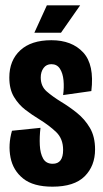

<svg xmlns="http://www.w3.org/2000/svg" viewBox="-20 -690 388 721"><path d="M177 11Q105 11 67 -19.5Q29 -50 19.5 -98.5Q10 -147 25 -199L132 -210Q128 -176 129.5 -145Q131 -114 142 -94.5Q153 -75 178 -75Q217 -75 217 -127Q217 -169 191 -194Q165 -219 126 -243Q101 -258 75.5 -277.5Q50 -297 32.5 -326Q15 -355 15 -399Q15 -463 56 -501Q97 -539 173 -539Q250 -539 292.5 -493Q335 -447 323 -348L217 -333Q221 -362 218.5 -388.5Q216 -415 205 -432Q194 -449 173 -449Q154 -449 143.5 -434.5Q133 -420 133 -399Q133 -366 155.5 -346.5Q178 -327 209 -308Q239 -290 268.5 -266.5Q298 -243 317.5 -210Q337 -177 337 -129Q337 -67 298 -28Q259 11 177 11ZM209 -567H109L156 -670H281Z"/></svg>

Font: Bricolage Grotesque 96pt Condensed SemiBold
Style: Regular
Weight: 600
Width: 3
Designer: Mathieu Triay
Foundry: Atelier Triay
Version: Version 1.001; ttfautohint (v1.8.4.7-5d5b);gftools[0.9.33.de